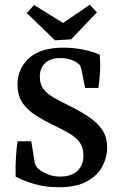

<svg xmlns="http://www.w3.org/2000/svg" viewBox="-20 -781 511 810"><path d="M432 -158Q432 -117 411.5 -78.5Q391 -40 346 -15.5Q301 9 229 9Q171 9 124 -5Q77 -19 46 -36Q45 -74 47 -112.5Q49 -151 54 -185H112L126 -97Q127 -90 130.5 -83.5Q134 -77 140 -70Q154 -58 178.5 -47Q203 -36 234 -36Q281 -36 306.5 -60Q332 -84 332 -125Q332 -159 316 -180.5Q300 -202 271.5 -218.5Q243 -235 206 -253Q170 -270 135 -291.5Q100 -313 77 -344Q54 -375 54 -425Q54 -491 102.5 -535.5Q151 -580 247 -580Q288 -580 329.5 -572Q371 -564 401 -550Q404 -514 402 -478.5Q400 -443 395 -410H339L324 -486Q322 -495 319 -502Q316 -509 308 -514Q298 -523 278 -529.5Q258 -536 235 -536Q193 -536 170.5 -515Q148 -494 148 -457Q148 -425 163.5 -405Q179 -385 208 -368.5Q237 -352 278 -332Q318 -312 353 -289Q388 -266 410 -235Q432 -204 432 -158ZM389 -729 280 -615 212 -611 93 -726 124 -760 246 -684 359 -761Z"/></svg>

Font: Rasa Medium
Style: Regular
Weight: 500
Designer: Anna Giedrys (Yrsa+Rasa design), David Brezina (Yrsa art-direction, Rasa art-direction, design)
Foundry: Rosetta Type Foundry
Version: Version 2.004